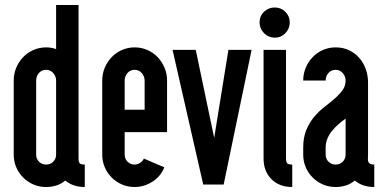

<svg xmlns="http://www.w3.org/2000/svg" viewBox="-20 -740 1532 770"><path d="M125 -120Q125 -103 136.5 -91.5Q148 -80 165 -80Q182 -80 193.5 -91.5Q205 -103 205 -120V-417Q205 -434 193.5 -447Q182 -460 165 -460Q147 -460 136 -447Q125 -434 125 -417ZM35 -417Q35 -444 45 -468Q55 -492 72.5 -510.5Q90 -529 114 -539.5Q138 -550 165 -550Q187 -550 205 -543V-720H295V-105Q295 -90 300 -85Q305 -80 320 -80V10Q298 10 278.5 4Q259 -2 242 -16Q225 -2 205.5 4Q186 10 165 10Q138 10 114.5 0Q91 -10 73 -28Q55 -46 45 -69.5Q35 -93 35 -120Z M560 -300V-417Q560 -434 548.5 -447Q537 -460 520 -460Q502 -460 491 -447Q480 -434 480 -417V-300ZM480 -120Q480 -103 491.5 -91.5Q503 -80 520 -80Q531 -80 541.5 -86.5Q552 -93 557 -104L639 -69Q625 -33 591.5 -11.5Q558 10 520 10Q493 10 469.5 0Q446 -10 428 -28Q410 -46 400 -69.5Q390 -93 390 -120V-417Q390 -444 400 -468Q410 -492 427.5 -510.5Q445 -529 469 -539.5Q493 -550 520 -550Q547 -550 571 -539.5Q595 -529 612.5 -510.5Q630 -492 640 -468Q650 -444 650 -417V-210H480Z M989 -540 877 0H795L672 -540H765L839 -187L896 -540H989Z M1127 -105Q1127 -90 1132 -85Q1137 -80 1152 -80V10Q1100 10 1068.5 -21.5Q1037 -53 1037 -105V-540H1127ZM1082 -710Q1107 -710 1124.5 -692.5Q1142 -675 1142 -650Q1142 -625 1124.5 -607Q1107 -589 1082 -589Q1057 -589 1039 -607Q1021 -625 1021 -650Q1021 -676 1039 -693Q1057 -710 1082 -710Z M1481 10Q1459 10 1439.5 4Q1420 -2 1403 -16Q1386 -2 1366.5 4Q1347 10 1326 10Q1299 10 1275.5 0Q1252 -10 1234 -28Q1216 -46 1206 -69.5Q1196 -93 1196 -120V-148Q1196 -189 1208.5 -219Q1221 -249 1240 -271.5Q1259 -294 1281 -311Q1303 -328 1322 -344.5Q1341 -361 1353.5 -378Q1366 -395 1366 -417Q1366 -434 1354.5 -447Q1343 -460 1326 -460Q1308 -460 1297 -447Q1286 -434 1286 -417H1196Q1196 -444 1206 -468Q1216 -492 1233.5 -510.5Q1251 -529 1275 -539.5Q1299 -550 1326 -550Q1356 -550 1380 -538.5Q1404 -527 1421 -507.5Q1438 -488 1447 -462.5Q1456 -437 1456 -409V-120Q1456 -111 1455.5 -104Q1455 -97 1457 -91.5Q1459 -86 1464.5 -83Q1470 -80 1481 -80ZM1366 -264Q1351 -254 1337 -241.5Q1323 -229 1311.5 -215Q1300 -201 1293 -184Q1286 -167 1286 -148V-120Q1286 -103 1297.5 -91.5Q1309 -80 1326 -80Q1343 -80 1354.5 -91.5Q1366 -103 1366 -120Z"/></svg>

Font: Berliner Wand
Style: Regular
Weight: 400
Designer: Peter Wiegel
Foundry: Peter Wiegel
Version: Version 1.000